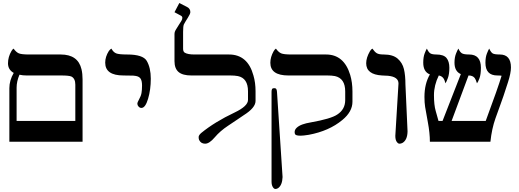

<svg xmlns="http://www.w3.org/2000/svg" viewBox="-20 -939 3437 1272"><path d="M156 -439Q130 -439 109 -444Q90 -400 90 -358V-138H479V-378Q479 -419 453 -432Q437 -439 386 -439ZM42 -355Q42 -406 71 -456Q33 -477 33 -519.5Q33 -562 56 -601Q62 -612 70 -617Q87 -593 105 -585.5Q123 -578 172 -578H382Q497 -578 520 -480Q527 -450 527 -413V0H42Z M798 -439Q677 -439 677 -524Q677 -563 701 -601Q709 -612 718 -617Q731 -593 749.5 -585.5Q768 -578 822 -578Q927 -578 952 -536Q979 -490 979 -417.5Q979 -345 961 -284.5Q943 -224 917 -224Q906 -224 898 -233Q890 -242 890 -251.5Q890 -261 902 -282Q914 -303 917.5 -323Q921 -343 921 -372.5Q921 -402 912 -417Q903 -432 879 -436Q875 -437 862.5 -438Q850 -439 798 -439Z M1673 -270Q1673 -225 1595 -176Q1575 -163 1551.5 -146.5Q1528 -130 1491 -106Q1438 -71 1402.5 -29Q1367 13 1339 13Q1311 13 1299 -12Q1296 -19 1296 -31Q1296 -43 1313 -58Q1402 -131 1535 -194Q1623 -236 1623 -277V-334Q1623 -421 1556 -435Q1534 -439 1506 -439H1248Q1190 -439 1163 -462Q1136 -485 1136 -534V-715Q1136 -727 1143 -739Q1150 -751 1162.5 -770.5Q1175 -790 1181.5 -800.5Q1188 -811 1188 -820.5Q1188 -830 1179 -835L1136 -858L1168 -919L1219 -893Q1241 -882 1241 -859Q1241 -847 1224.5 -821.5Q1208 -796 1198 -777Q1193 -765 1193 -728V-616Q1193 -597 1204 -590Q1224 -578 1268 -578H1497Q1621 -578 1659 -439Q1673 -392 1673 -334Z M1852 234Q1850 287 1823 307Q1814 313 1804.5 313Q1795 313 1787 299.5Q1779 286 1779 264V-331Q1779 -343 1782.5 -349Q1786 -355 1796.5 -355Q1807 -355 1810.5 -349Q1814 -343 1815 -331ZM1891 -439Q1771 -439 1771 -523Q1771 -561 1793 -600Q1800 -612 1808 -617Q1825 -593 1843 -585.5Q1861 -578 1910 -578H2140Q2259 -578 2300 -443Q2315 -393 2315 -333V-265Q2315 -199 2248 -144Q2160 -71 2026 -46Q1989 -40 1970.5 -40Q1952 -40 1942 -44Q1932 -48 1932 -64Q1932 -80 1946 -93Q1960 -106 1983.5 -114.5Q2007 -123 2038 -128Q2173 -152 2214 -180Q2267 -214 2267 -276V-333Q2267 -420 2199 -435Q2177 -439 2149 -439Z M2599 -39 2620 -386Q2620 -430 2551 -437Q2532 -438 2511 -439Q2406 -445 2406 -520Q2406 -557 2431 -600Q2438 -612 2447 -617Q2463 -594 2477 -586Q2491 -578 2522 -578Q2583 -578 2614.5 -550.5Q2646 -523 2656 -481.5Q2666 -440 2666 -379L2680 -69Q2679 -11 2646 8Q2636 13 2626.5 13Q2617 13 2608 0Q2599 -13 2599 -39Z M3198 -138Q3281 -362 3303 -437Q3298 -439 3275 -439Q3196 -439 3196 -523Q3196 -560 3206 -585Q3216 -610 3221 -617Q3232 -593 3243.5 -585.5Q3255 -578 3291 -578Q3365 -578 3365 -492Q3365 -455 3345.5 -394.5Q3326 -334 3315.5 -303Q3305 -272 3296 -248Q3287 -224 3262.5 -155Q3238 -86 3229 0H2828Q2828 -57 2814.5 -129.5Q2801 -202 2796.5 -230.5Q2792 -259 2792 -297Q2792 -384 2828 -446Q2784 -463 2784 -524Q2784 -561 2793.5 -585.5Q2803 -610 2808 -617Q2819 -593 2831 -585.5Q2843 -578 2870 -578Q2919 -578 2938 -555Q2957 -532 2957 -490Q2957 -448 2947 -421.5Q2937 -395 2931 -387Q2925 -410 2920 -417Q2909 -435 2887 -439Q2855 -374 2855 -308.5Q2855 -243 2866.5 -204Q2878 -165 2885 -138H2912L3033 -448Q2991 -466 2991 -524Q2991 -559 3001.5 -585Q3012 -611 3017 -617Q3027 -594 3040 -586Q3053 -578 3088 -578Q3166 -578 3166 -490Q3166 -446 3156.5 -420.5Q3147 -395 3140 -387Q3132 -413 3125 -422Q3112 -439 3084 -439L2972 -138Z"/></svg>

Font: Cardo
Style: Regular
Weight: 400
Designer: David J. Perry
Foundry: David J. Perry
Version: Version 1.0451